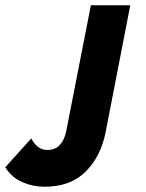

<svg xmlns="http://www.w3.org/2000/svg" viewBox="-240 -461 556 731"><path d="M-220 176 -121 66Q-98 110 -60 110Q-29 110 -11.5 90Q6 70 12 39L106 -441H256L162 43Q144 134 86.5 192Q29 250 -71 250Q-115 250 -155 232.5Q-195 215 -220 176Z"/></svg>

Font: Teachers
Style: Bold Italic
Weight: 700
Designer: Alfredo Marco Pradil & Chank Diesel
Version: Version 0.009